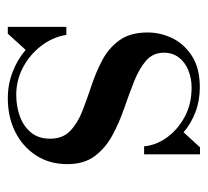

<svg xmlns="http://www.w3.org/2000/svg" viewBox="-40 -470 520 479"><g transform="rotate(90 219.5 -230.0)"><path d="M46.5 10V-136H66.5Q72 -102 93.8 -73.5Q115.5 -45 147.5 -28Q179.5 -11 216.5 -11Q244.5 -11 269.5 -20Q294.5 -29 310 -47.8Q325.5 -66.5 325.5 -95.5Q325.5 -127 306.2 -145.5Q287 -164 257 -175.8Q227 -187.5 193 -198.8Q159 -210 129 -226Q99 -242 79.8 -268.8Q60.5 -295.5 60.5 -339Q60.5 -371 75 -400.8Q89.5 -430.5 119.8 -449.8Q150 -469 197 -469Q231 -469 259.5 -458Q288 -447 309.5 -428.5L347 -469.5H364.5V-330H344.5Q342 -359.5 322.8 -386.5Q303.5 -413.5 271.5 -431Q239.5 -448.5 198 -448.5Q174.5 -448.5 154.5 -440.2Q134.5 -432 122.8 -416.5Q111 -401 111 -379.5Q111 -352 131 -334.8Q151 -317.5 182.8 -305Q214.5 -292.5 250 -280.2Q285.5 -268 317.2 -250.8Q349 -233.5 369 -206.8Q389 -180 389 -138.5Q389 -94 367.2 -60.5Q345.5 -27 308.5 -8.5Q271.5 10 224.5 10Q190 10 159 -2Q128 -14 104 -34.5L63.5 10Z"/></g></svg>

Font: Bodoni Moda SC
Style: Regular
Weight: 400
Designer: Owen Earl
Foundry: indestructible type
Version: Version 2.005